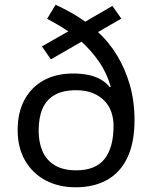

<svg xmlns="http://www.w3.org/2000/svg" viewBox="-20 -785 645 815"><path d="M216 -765Q248 -750 280.5 -732Q313 -714 342 -693L457 -760L495 -706L396 -649Q442 -607 476.5 -550.5Q511 -494 531 -425Q551 -356 551 -275Q551 -180 521 -116.5Q491 -53 435 -21.5Q379 10 301 10Q229 10 173.5 -19.5Q118 -49 86.5 -103.5Q55 -158 55 -233Q55 -308 84 -361.5Q113 -415 165.5 -444Q218 -473 290 -473Q325 -473 354.5 -467Q384 -461 407 -448Q430 -435 446 -415L450 -417Q434 -474 401 -522Q368 -570 326 -608L196 -533L158 -588L270 -652Q249 -666 226 -679.5Q203 -693 180 -705ZM303 -402Q247 -402 212 -382Q177 -362 160.5 -324Q144 -286 144 -230Q144 -181 160.5 -143Q177 -105 212.5 -83.5Q248 -62 303 -62Q386 -62 424 -110.5Q462 -159 462 -251Q462 -282 452.5 -309.5Q443 -337 423 -357.5Q403 -378 373.5 -390Q344 -402 303 -402Z"/></svg>

Font: Noto Sans Gurmukhi
Style: Regular
Weight: 400
Designer: Jelle Bosma - Monotype Design Team
Foundry: Monotype Imaging Inc.
Version: Version 2.003